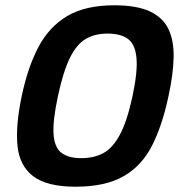

<svg xmlns="http://www.w3.org/2000/svg" viewBox="-20 -698 678 726"><path d="M62 -334Q85 -444 125.5 -520.5Q166 -597 234.5 -637.5Q303 -678 412 -678Q497 -678 546.5 -655Q596 -632 617 -588Q638 -544 636.5 -480Q635 -416 617 -334Q594 -225 555.5 -148.5Q517 -72 448 -32Q379 8 266 8Q157 8 105 -32Q53 -72 46 -148.5Q39 -225 62 -334ZM199 -334Q179 -241 182.5 -190.5Q186 -140 212.5 -120Q239 -100 287 -100Q336 -100 371.5 -119.5Q407 -139 434 -190Q461 -241 481 -334Q501 -428 496 -479.5Q491 -531 463.5 -551Q436 -571 387 -571Q339 -571 304.5 -551Q270 -531 244.5 -479.5Q219 -428 199 -334Z"/></svg>

Font: Glory
Style: Bold Italic
Weight: 700
Italic angle: -12°
Version: Version 1.011